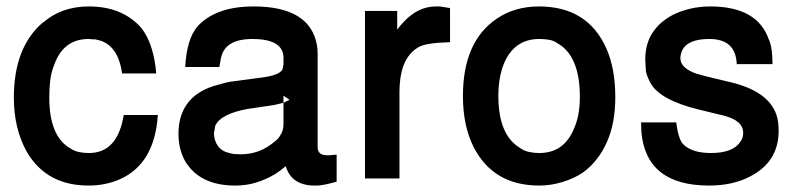

<svg xmlns="http://www.w3.org/2000/svg" viewBox="-20 -554 2485 596"><path d="M359 -326Q346 -419 279 -431Q277 -432 273.5 -432Q270 -432 267 -432Q264 -432 261 -432.5Q258 -433 255 -433Q175 -433 147 -349Q139 -329 136 -305Q133 -281 133 -251Q133 -130 199 -93Q211 -85 225.5 -82Q240 -79 256 -79Q345 -79 364 -197H470Q460 -46 353 2Q308 22 255 22Q124 22 63 -83Q23 -155 23 -251Q23 -408 114 -485V-484Q171 -534 256 -534Q360 -534 419 -467L428 -454Q458 -407 465 -326Z M1025 -74V10Q1007 15 993 18Q979 21 967 22H957Q885 22 867 -38Q857 -30 849 -24Q841 -18 833 -13Q804 4 774 13Q744 22 710 22Q599 22 554 -55Q534 -92 534 -138Q534 -244 629 -282L640 -286L679 -297L693 -300L790 -313Q848 -320 857 -339L860 -354V-374Q860 -422 796 -431H797Q789 -432 780.5 -432.5Q772 -433 764 -433Q678 -433 666 -374V-375L661 -346H555Q557 -388 566.5 -420Q576 -452 593 -472Q650 -534 767 -534Q943 -534 964 -413Q965 -407 965.5 -401Q966 -395 966 -386V-97Q966 -72 996 -72H1002ZM869 -240 879 -244 860 -257V-235Q862 -236 864.5 -237Q867 -238 870 -240ZM860 -235Q852 -233 845.5 -231.5Q839 -230 831 -228L750 -216Q709 -209 682.5 -195.5Q656 -182 648 -163L644 -140Q645 -116 657.5 -99.5Q670 -83 696 -78Q706 -75 727 -75Q787 -75 833 -115Q845 -124 850 -134Q860 -148 860 -169Z M1113 -520H1213V-462Q1219 -470 1223.5 -475.5Q1228 -481 1235 -488Q1279 -534 1333 -534H1345L1377 -529V-423Q1338 -422 1313.5 -418Q1289 -414 1278 -407L1269 -401Q1220 -364 1220 -269V0H1113Z M1653 -534Q1804 -534 1862 -404Q1890 -342 1890 -252Q1890 -171 1863.5 -112Q1837 -53 1789 -18Q1762 0 1726 11Q1690 22 1654 22Q1511 22 1450 -98Q1417 -164 1417 -256Q1417 -425 1522 -496Q1578 -534 1653 -534ZM1654 -433Q1576 -433 1544 -356Q1527 -313 1527 -256Q1527 -135 1594 -95Q1606 -86 1621.5 -82.5Q1637 -79 1654 -79Q1730 -79 1761 -153Q1780 -194 1780 -253Q1780 -381 1710 -420Q1699 -428 1684.5 -430.5Q1670 -433 1654 -433Z M2267 -355Q2264 -433 2182 -433Q2113 -433 2097 -396Q2092 -384 2092 -373Q2092 -342 2145 -324L2143 -325Q2150 -323 2157.5 -321Q2165 -319 2172 -317L2247 -299Q2365 -271 2390 -198Q2397 -178 2397 -148Q2397 -49 2304 -4Q2252 22 2181 22Q1986 22 1971 -144L1970 -174H2079Q2086 -122 2100 -107Q2127 -79 2187 -79Q2256 -79 2279 -115Q2287 -126 2287 -142Q2287 -173 2246 -189L2227 -195Q2226 -196 2223 -196L2149 -214Q2030 -243 2000 -295Q1995 -304 1991 -313.5Q1987 -323 1985 -333L1983 -369Q1983 -417 2005 -451.5Q2027 -486 2069 -508Q2093 -520 2122.5 -527Q2152 -534 2185 -534Q2332 -534 2367 -430V-431Q2373 -417 2375.5 -397.5Q2378 -378 2378 -355Z"/></svg>

Font: Ekushey Amar Bangla
Style: Bold
Weight: 700
Designer: Al Mamun Sumon
Foundry: Al Mamun Sumon
Version: Version 1.0